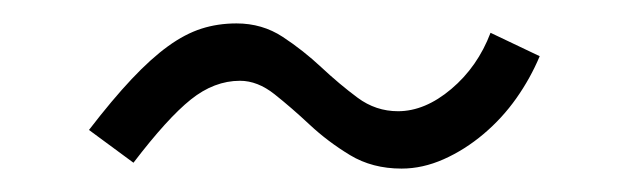

<svg xmlns="http://www.w3.org/2000/svg" viewBox="-20 -397 538 164"><path d="M56 -286Q76 -312 92.5 -329.5Q109 -347 123.5 -357.5Q138 -368 152 -372.5Q166 -377 182 -377Q204 -377 221.5 -365.5Q239 -354 254.5 -339.5Q270 -325 285.5 -313.5Q301 -302 320 -302Q343 -302 365.5 -321Q388 -340 399 -369L441 -349Q433 -330 421 -313Q409 -296 393 -282.5Q377 -269 359 -261Q341 -253 323 -253Q298 -253 279 -264.5Q260 -276 244.5 -290.5Q229 -305 214.5 -316.5Q200 -328 185 -328Q163 -328 143 -312Q123 -296 94 -258Z"/></svg>

Font: Encode Sans Compressed
Style: Light
Weight: 300
Designer: Pablo Impallari, Andres Torresi
Foundry: Pablo Impallari, Andres Torresi
Version: Version 1.000; ttfautohint (v1.00) -l 8 -r 50 -G 200 -x 14 -